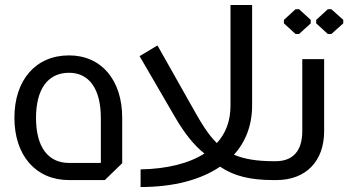

<svg xmlns="http://www.w3.org/2000/svg" viewBox="-20 -725 1402 773"><path d="M258 0H402L472 -68V-251C472 -403 388 -502 258 -502C124 -502 38 -403 38 -251C38 -99 124 0 258 0ZM258 -69C173 -69 125 -134 125 -250C125 -367 173 -432 258 -432C339 -432 386 -367 386 -250V-69Z M1081 -76C1013 -76 962 -85 922 -102C969 -154 995 -221 995 -300V-705H908V-300C908 -238 889 -188 853 -149C817 -184 788 -233 754 -294L614 -542L542 -499L685 -253C723 -188 761 -140 803 -107C741 -67 652 -45 546 -43V28C679 28 788 -1 866 -54C922 -16 988 0 1081 0H1089V-76Z M1184 -588 1231 -631V-645L1184 -688H1170L1123 -645V-631L1170 -588ZM1314 -688H1300L1253 -645V-631L1300 -588H1314L1362 -631V-645ZM1197 -487V-197C1197 -116 1158 -76 1090 -76H1085C1058 -76 1034 -56 1034 -39C1034 -20 1058 0 1084 0H1095C1210 -1 1285 -74 1285 -197V-487Z"/></svg>

Font: Hejaz
Style: Regular
Weight: 400
Designer: Bandar Raffah (Arabic) and Santiago Orozco (Latin)
Foundry: Caramella and Typemade
Version: Version 1.010;hotconv 1.0.109;makeotfexe 2.5.65596